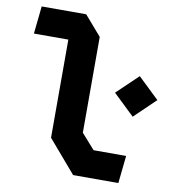

<svg xmlns="http://www.w3.org/2000/svg" viewBox="-85 -840 832 915"><g transform="rotate(10 331.5 -382.5)"><path d="M195.4 -156.5V-657.3L223.2 -631.4H28.8L42.9 -765H258.3L340.5 -670V-206.5L405.4 -133.2H562.9L548.8 0.4H329.9ZM458.4 -421.1 561.1 -519 663.3 -421.1 561.1 -322.8Z"/></g></svg>

Font: Monaspace Krypton Var ExLight
Style: Regular
Weight: 200
Designer: Riley Cran and the Lettermatic Team
Version: Version 1.200 (Monaspace Krypton Var)